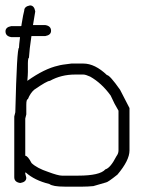

<svg xmlns="http://www.w3.org/2000/svg" viewBox="-20 -696 528 716"><path d="M78.1 -304.7V-269.5Q74.2 -255.9 74.2 -253.9V-115.2Q83.5 -115.2 97.7 -87.9Q117.7 -68.8 160.2 -54.7Q196.8 -41 210.9 -41H271.5Q353 -41 373 -64.5Q391.6 -69.3 414.1 -113.3Q421.9 -123.5 421.9 -134.8V-283.2Q407.2 -307.1 392.6 -339.8Q358.9 -386.2 316.4 -410.2Q299.3 -418 291 -418H259.8Q208 -418 166 -394.5Q155.3 -394.5 107.4 -361.3Q92.8 -348.6 84 -326.2Q78.1 -326.2 78.1 -304.7ZM59.6 -599.1Q60.1 -602.5 60.5 -605.5Q66.9 -645 70.3 -656.2Q70.3 -671.9 91.8 -675.8Q107.4 -675.8 111.3 -654.3V-652.3L103 -602.5H148.9Q170.4 -599.1 170.4 -581.1Q170.4 -565.4 148.9 -561.5H97.2Q89.8 -512.2 87.9 -480.5Q84.5 -480.5 84 -460.9V-427.7Q84 -417.5 82 -394.5Q145.5 -439.9 197.3 -451.2Q207.5 -454.6 246.1 -459H291Q334 -459 378.9 -416Q389.2 -416 427.7 -361.3L462.9 -293V-134.8Q462.9 -98.1 418 -44.9Q381.3 -15.6 375 -15.6L328.1 -2Q306.6 0 289.1 0H220.7Q177.2 0 164.1 -9.8Q108.9 -23.4 76.2 -52.7H74.2V-48.8Q74.2 -46.9 78.1 -33.2Q78.1 -17.6 56.6 -13.7H54.7Q33.2 -17.1 33.2 -35.2V-261.7Q33.2 -263.7 37.1 -277.3Q43 -517.6 50.8 -517.6Q50.8 -526.4 54.7 -557.6H22Q0.5 -561 0.5 -579.1Q0.5 -594.7 22 -598.6H57.1Q58.6 -599.1 59.6 -599.1Z"/></svg>

Font: CEF Fonts CJK
Style: Regular
Weight: 400
Designer: PartyBoss (派对大魔王)
Version: Release 2.25